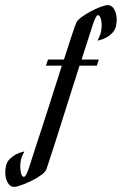

<svg xmlns="http://www.w3.org/2000/svg" viewBox="-176 -520 474 748"><path d="M-42 67.9Q-28.3 26.4 -14.2 -17.1Q0 -60.5 13.7 -103.3Q27.3 -146 40.3 -186.8Q53.2 -227.5 64.9 -264.2H2.9L11.2 -288.1H73.2Q82 -316.4 90.1 -340.8Q98.1 -365.2 104.2 -383.8Q110.4 -402.3 114.7 -414.6Q119.1 -426.8 121.1 -431.2Q125 -440.9 141.1 -452.9Q157.2 -464.8 176.8 -475.3Q196.3 -485.8 215.3 -492.9Q234.4 -500 244.1 -500Q254.4 -500 261.7 -492.9Q269 -485.8 273.4 -474.4Q277.8 -462.9 278.6 -448.5Q279.3 -434.1 275.9 -418.9Q272 -401.9 260.5 -390.6Q249 -379.4 236.3 -373Q221.7 -365.2 204.1 -361.8Q214.4 -381.8 217.3 -395.3Q220.2 -408.7 220.2 -420.9Q220.2 -425.8 219.5 -432.6Q218.8 -439.5 217 -445.8Q215.3 -452.1 212.6 -456.5Q210 -460.9 206.1 -460.9Q201.7 -460.9 196.8 -451.7Q191.9 -442.4 186.8 -427.7Q181.6 -413.1 176.3 -395Q170.9 -377 165 -359.9Q159.2 -342.8 153.6 -324.7Q147.9 -306.6 142.1 -288.1H209L201.2 -264.2H133.8Q117.7 -213.9 101.1 -161.4Q84.5 -108.9 68.1 -56.9Q51.8 -4.9 35.9 44.9Q20 94.7 4.9 139.2Q1.5 149.4 -14.9 161.4Q-31.2 173.3 -51.8 183.6Q-72.3 193.8 -91.8 200.9Q-111.3 208 -121.1 208Q-131.3 208 -138.7 200.9Q-146 193.8 -150.4 182.4Q-154.8 170.9 -155.5 156.5Q-156.2 142.1 -152.8 127Q-148.9 109.9 -137.5 98.9Q-126 87.9 -113.3 81.1Q-98.6 73.7 -81.1 69.8Q-91.8 89.8 -94.5 103.3Q-97.2 116.7 -97.2 128.9Q-97.2 133.8 -96.4 140.6Q-95.7 147.5 -94.2 153.8Q-92.8 160.2 -90.1 164.6Q-87.4 168.9 -83 168.9Q-78.6 168.9 -73.7 159.7Q-68.8 150.4 -63.7 135.7Q-58.6 121.1 -53.2 103Q-47.9 85 -42 67.9Z"/></svg>

Font: Romanesco
Style: Regular
Weight: 400
Designer: Astigmatic (AOETI)
Foundry: Astigmatic (AOETI)
Version: Version 1.000